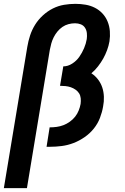

<svg xmlns="http://www.w3.org/2000/svg" viewBox="-31 -763 651 998"><path d="M-11 215 111 -520Q116 -550 125.5 -579Q135 -608 151.5 -634.5Q168 -661 192 -683Q216 -705 244 -719Q272 -733 302 -738Q332 -743 361 -743Q388 -743 414 -738.5Q440 -734 462.5 -722.5Q485 -711 502 -692.5Q519 -674 528.5 -650.5Q538 -627 540 -601Q542 -575 538 -548Q534 -525 525.5 -502Q517 -479 505.5 -458.5Q494 -438 478.5 -418Q463 -398 444 -382Q464 -369 478.5 -350Q493 -331 500.5 -308.5Q508 -286 509 -260.5Q510 -235 505 -210Q500 -180 488.5 -150Q477 -120 456.5 -94.5Q436 -69 408.5 -50Q381 -31 351 -19.5Q321 -8 290 -4Q259 0 228 0H211L227 -101H228Q246 -101 264 -103.5Q282 -106 299 -112.5Q316 -119 332 -130.5Q348 -142 359.5 -156.5Q371 -171 378 -188.5Q385 -206 388 -223Q390 -238 388.5 -252.5Q387 -267 380 -278Q373 -289 361.5 -297Q350 -305 337 -309.5Q324 -314 309.5 -315.5Q295 -317 281 -317L298 -418Q322 -418 344.5 -432.5Q367 -447 381.5 -468Q396 -489 406 -512.5Q416 -536 420 -560Q422 -575 420.5 -590.5Q419 -606 411 -618.5Q403 -631 389 -636.5Q375 -642 359 -642Q342 -642 325 -637.5Q308 -633 293.5 -623Q279 -613 267.5 -599Q256 -585 248 -569Q240 -553 235.5 -536.5Q231 -520 228 -504L109 215Z"/></svg>

Font: Zed Sans Extended
Style: Bold Italic
Weight: 700
Width: 7
Italic angle: -9°
Designer: Belleve Invis
Foundry: Belleve Invis
Version: Version 1.0.0; ttfautohint (v1.8.4)